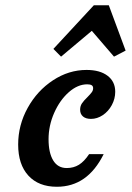

<svg xmlns="http://www.w3.org/2000/svg" viewBox="-20 -691 496 722"><path d="M48.3 -147.4Q48.3 -220.7 84.1 -285.3Q119.8 -349.9 179.1 -388.9Q238.4 -428 305.5 -428Q355.7 -428 384.5 -406.1Q413.3 -384.3 413.3 -345.9Q413.3 -319.7 400.5 -295.9Q387.6 -272.1 366.5 -258Q345.3 -243.9 322.1 -243.9Q302.9 -243.9 292.1 -253Q281.3 -262.2 281.3 -278.4Q281.3 -292.2 288.3 -302.5Q295.2 -312.7 309 -326Q320.4 -337.6 325.3 -344.4Q330.2 -351.2 330.2 -359.4Q330.2 -367.1 324.7 -370.5Q319.2 -373.9 307.9 -373.9Q272.1 -373.9 238.4 -344Q204.7 -314.1 183.6 -266.2Q162.6 -218.4 162.6 -167.3Q162.6 -116.6 180 -87.8Q197.4 -59.1 230.9 -59.1Q256.8 -59.1 276.8 -71.4Q296.8 -83.8 315 -111.3H369.8Q339.3 -49.9 295.5 -19.3Q251.6 11.3 193.8 11.3Q125.2 11.3 86.7 -30.6Q48.3 -72.6 48.3 -147.4ZM180.8 -507.1 332.8 -671.1H389.2L452.4 -500.7L408.7 -478L304 -599.8L359.5 -603.9L209.6 -478Z"/></svg>

Font: Playfair Micro SmCond SmLight
Style: Italic
Weight: 360
Width: 4
Italic angle: -15.6°
Designer: Claus Eggers Sørensen
Foundry: Claus Eggers Sørensen
Version: Version 2.203;Glyphs 3.3 (3326)